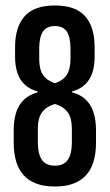

<svg xmlns="http://www.w3.org/2000/svg" viewBox="-20 -669 400 700"><path d="M180 11Q141 11 112.8 0.5Q84.5 -10 66 -30.5Q47.5 -51 38.8 -80.8Q30 -110.5 30 -148.5V-194Q30 -230.5 38.8 -258.5Q47.5 -286.5 67 -305.2Q86.5 -324 117.5 -332.5V-335.5Q88.5 -343.5 70.2 -360.5Q52 -377.5 43.5 -403Q35 -428.5 35 -461.5V-497.5Q35 -570.5 69.8 -609.8Q104.5 -649 180 -649Q256 -649 290.5 -609.8Q325 -570.5 325 -497.5V-461.5Q325 -429 316.5 -403.5Q308 -378 290 -360.8Q272 -343.5 242.5 -335.5V-332.5Q274 -324 293.2 -305.2Q312.5 -286.5 321.2 -258.5Q330 -230.5 330 -194V-148.5Q330 -110.5 321.2 -80.8Q312.5 -51 294 -30.5Q275.5 -10 247.2 0.5Q219 11 180 11ZM180 -65Q213 -65 227.5 -86.8Q242 -108.5 242 -150V-198.5Q242 -239 226.8 -259.8Q211.5 -280.5 180 -290Q148 -280 133 -259.2Q118 -238.5 118 -198.5V-150Q118 -108.5 132.5 -86.8Q147 -65 180 -65ZM180 -365.5Q209.5 -375 223.2 -395.8Q237 -416.5 237 -455.5V-492.5Q237 -532.5 224 -553.2Q211 -574 180 -574Q149.5 -574 136.2 -553.2Q123 -532.5 123 -492.5V-455.5Q123 -429.5 129 -412Q135 -394.5 147.8 -383.5Q160.5 -372.5 180 -365.5Z"/></svg>

Font: Anek Latin Condensed Medium
Style: Regular
Weight: 500
Width: 3
Designer: Yesha Goshar
Foundry: Ek Type
Version: Version 1.003